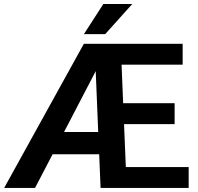

<svg xmlns="http://www.w3.org/2000/svg" viewBox="-20 -927 978 947"><path d="M910.6 -103V0H476.1L469.2 -166H239.3L152.8 0H0.5L393.6 -710.9H880.9V-607.9H579.6L587.4 -418H841.3V-314.9H591.8L600.6 -103ZM295.9 -275.9H464.4L452.1 -576.2ZM394 -758.8 489.7 -907.2H632.3L499 -758.8Z"/></svg>

Font: Vazirmatn RD FD SemiBold
Style: Regular
Weight: 600
Designer: Saber Rastikerdar
Foundry: Saber Rastikerdar
Version: Version 33.003